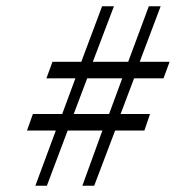

<svg xmlns="http://www.w3.org/2000/svg" viewBox="-20 -612 566 618"><path d="M331.1 -245.1 373.5 -359.9H260.7L217.3 -245.1ZM411.6 -359.9 368.2 -245.1H462.9L444.8 -191.9H350.6L283.2 -14.2H245.1L309.6 -191.9H197.8L130.9 -14.2H93.8L159.7 -191.9H66.9L85.9 -245.1H180.2L222.7 -359.9H129.4L148.9 -413.1H241.7L308.6 -591.8H346.7L278.8 -413.1H392.6L459 -591.8H497.1L429.7 -413.1H525.9L506.3 -359.9Z"/></svg>

Font: Linux Libertine Display Slanted O
Style: Slanted
Weight: 400
Designer: Philipp H. Poll
Foundry: Philipp H. Poll
Version: Version 5.0.9